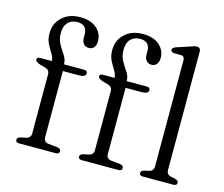

<svg xmlns="http://www.w3.org/2000/svg" viewBox="-103 -870 1176 1007"><g transform="rotate(15 485.5 -366.0)"><path d="M201.5 -68Q201.5 -40.5 228 -37.5L276 -32.5Q296 -30 296 -15.5Q296 0 275.5 0H79Q59 0 59 -15Q59 -28 78.5 -32.5L104 -37.5Q131 -43.5 131 -67.5V-388.5Q131 -401 125.2 -408.5Q119.5 -416 104 -420.5L80 -427Q51.5 -436 51.5 -448Q51.5 -461.5 68.5 -461.5H132.5Q131 -481.5 118.8 -500.8Q106.5 -520 94.5 -543.5Q82.5 -567 82.5 -600Q82.5 -653 119.8 -687.8Q157 -722.5 217.5 -722.5Q275.5 -722.5 307.2 -694.2Q339 -666 339 -625Q339 -602.5 328.5 -590.2Q318 -578 301.5 -578Q284 -578 273.2 -589.8Q262.5 -601.5 262.5 -621.5V-640.5Q262.5 -694 209 -694Q176.5 -693.5 158 -673.5Q139.5 -653.5 139.5 -616.5Q139.5 -582 154 -556.5Q168.5 -531 183.2 -509.2Q198 -487.5 198 -464V-461.5H306Q325.5 -461.5 325.5 -447Q325.5 -426 288.5 -426H201.5ZM542 -68Q542 -40.5 568.5 -37.5L616.5 -32.5Q636.5 -30 636.5 -15.5Q636.5 0 616 0H419.5Q399.5 0 399.5 -15Q399.5 -28 419 -32.5L444.5 -37.5Q471.5 -43.5 471.5 -67.5V-388.5Q471.5 -401 465.8 -408.5Q460 -416 444.5 -420.5L420.5 -427Q392 -436 392 -448Q392 -461.5 409 -461.5H473Q471.5 -481.5 459.2 -500.8Q447 -520 435 -543.5Q423 -567 423 -600Q423 -653 460.2 -687.8Q497.5 -722.5 558 -722.5Q616 -722.5 647.8 -694.2Q679.5 -666 679.5 -625Q679.5 -602.5 669 -590.2Q658.5 -578 642 -578Q624.5 -578 613.8 -589.8Q603 -601.5 603 -621.5V-640.5Q603 -694 549.5 -694Q517 -693.5 498.5 -673.5Q480 -653.5 480 -616.5Q480 -582 494.5 -556.5Q509 -531 523.8 -509.2Q538.5 -487.5 538.5 -464V-461.5H646.5Q666 -461.5 666 -447Q666 -426 629 -426H542ZM868.5 -709V-67.5Q868.5 -43 892.5 -37.5L916.5 -32.5Q935 -27 935 -15.5Q935 0 914 0H751Q731 0 731 -15.5Q731 -27 749 -32L774 -37.5Q798 -43 798 -67.5V-643Q798 -665.5 779.5 -667L739.5 -667.5Q723 -669.5 723 -681.5Q723 -693 741.5 -699.5L810.5 -722Q822.5 -726.5 831.5 -729.2Q840.5 -732 847 -732Q868.5 -732 868.5 -709Z"/></g></svg>

Font: Fraunces 9pt S050 Light
Style: Regular
Weight: 300
Version: Version 1.000; ttfautohint (v1.8.3)